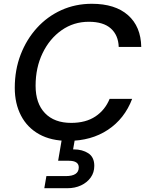

<svg xmlns="http://www.w3.org/2000/svg" viewBox="-20 -732 771 1014"><path d="M340 12Q250 12 187 -23Q124 -58 91 -121.5Q58 -185 58 -268Q58 -363 89 -443.5Q120 -524 175 -584.5Q230 -645 304 -678.5Q378 -712 465 -712Q588 -712 656 -652Q724 -592 726 -484H607Q605 -546 565.5 -581.5Q526 -617 449 -617Q369 -617 305.5 -572.5Q242 -528 205 -451.5Q168 -375 168 -279Q168 -186 217.5 -134.5Q267 -83 356 -83Q433 -83 484 -117Q535 -151 559 -210H678Q638 -105 550 -46.5Q462 12 340 12ZM214 262 225 198H327Q396 198 396 152Q396 117 343 117H287L308 -6H377L366 57Q368 57 370 57Q415 57 446.5 77.5Q478 98 478 144Q478 179 459 205.5Q440 232 408 247Q376 262 336 262Z"/></svg>

Font: Ultramarine Medium
Style: Italic
Weight: 500
Italic angle: -10°
Designer: Colophon Foundry, Jonny Pinhorn
Foundry: Colophon Foundry
Version: Version 1.200; ttfautohint (v1.8.3)